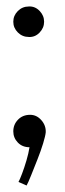

<svg xmlns="http://www.w3.org/2000/svg" viewBox="-20 -440 200 592"><path d="M69 -326Q49 -326 35 -340Q21 -354 21 -373Q21 -392 35 -406Q49 -420 69 -420Q88 -421 102 -406.5Q116 -392 116 -373Q116 -354 102 -339.5Q88 -325 69 -326ZM21 -35Q21 -56 35.5 -71Q50 -86 73 -86Q93 -86 107.5 -69.5Q122 -53 121 -32Q120 -21 113 2Q106 25 95.5 51.5Q85 78 76 100.5Q67 123 62 132L37 121Q41 114 48 95.5Q55 77 61.5 55Q68 33 71 14Q49 14 35 -0.5Q21 -15 21 -35Z"/></svg>

Font: Kulim Park Light
Style: Regular
Weight: 300
Designer: Noponies / Dale Sattler
Foundry: Noponies
Version: Version 1.000; ttfautohint (v1.8.3)